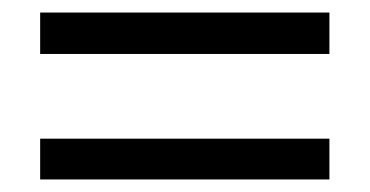

<svg xmlns="http://www.w3.org/2000/svg" viewBox="-20 -440 589 306"><path d="M44 -354V-420H505V-354ZM44 -154V-219H505V-154Z"/></svg>

Font: Nunito Sans 10pt SemiCondensed Medium
Style: Regular
Weight: 500
Width: 4
Designer: Vernon Adams
Foundry: Vernon Adams
Version: Version 3.101;gftools[0.9.27]